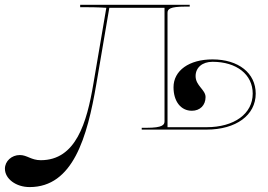

<svg xmlns="http://www.w3.org/2000/svg" viewBox="-248 -540 1115 800"><path d="M86 -520V-510H105C164.5 -510 178.5 -508 195 -507.5L141 -190.5C113.5 -27.5 68 127.5 -78 127.5C-118.5 127.5 -134.5 106 -165.5 106C-199.5 106 -227.5 131.5 -227.5 163C-227.5 205 -181.5 239.5 -124.5 239.5C56 239.5 115.5 33 153.5 -190.5L207.5 -507.5H437.5V-35C437.5 -20.5 431 -7.5 362.5 -7.5H342.5V0H612.5C735.5 0 817.5 -60 817.5 -150C817.5 -235.5 745.5 -292.5 637.5 -292.5C540 -292.5 475 -246 475 -176.5C475 -117.5 505.5 -78.5 551.5 -78.5C585.5 -78.5 608.5 -101.5 608.5 -135.5C608.5 -166.5 567 -182.5 567 -223C567 -258.5 595 -282.5 637.5 -282.5C738 -282.5 805 -229.5 805 -150C805 -66 728 -10 612.5 -10H450V-486.5C450 -502 459 -512.5 525 -512.5H542.5V-520Z"/></svg>

Font: ZnikomitNo24
Style: Regular
Weight: 500
Designer: gluk
Foundry: gluk
Version: Version 0.55